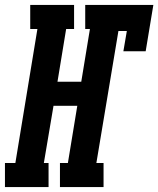

<svg xmlns="http://www.w3.org/2000/svg" viewBox="-63 -755 639 775"><path d="M-43 0V-97H-1L88 -638H59V-735H236V-638H204L169 -425H265L300 -638H281V-735H556L525 -548H435L449 -630H415L326 -97H355V0H179V-97H211L249 -328H153L114 -97H133V0Z"/></svg>

Font: Iosevka Curly Slab XBdObl
Style: Regular
Weight: 800
Italic angle: -9°
Monospace: yes
Designer: Belleve Invis
Foundry: Belleve Invis
Version: Version 11.1.0; ttfautohint (v1.8.3)